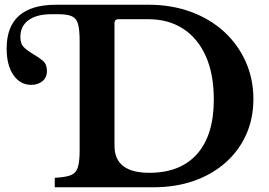

<svg xmlns="http://www.w3.org/2000/svg" viewBox="-20 -790 1135 810"><path d="M217 -770H607Q703 -770 784 -740.5Q865 -711 924 -657.5Q983 -604 1016 -531Q1049 -458 1049 -372Q1049 -290 1018.5 -222Q988 -154 931.5 -104Q875 -54 798 -27Q721 0 628 0H211V-40Q255 -42 277.5 -50.5Q300 -59 308 -83Q316 -107 316 -154V-616Q316 -663 309.5 -687.5Q303 -712 284 -721Q265 -730 227 -730H196Q135 -730 100.5 -705Q66 -680 66 -634Q66 -606 79.5 -592Q93 -578 121 -561Q144 -548 161 -533.5Q178 -519 178 -491Q178 -463 159 -447.5Q140 -432 112 -432Q65 -432 36.5 -473.5Q8 -515 8 -585Q8 -770 217 -770ZM480 -709Q463 -709 463 -692V-175Q463 -61 610 -61Q741 -61 811.5 -140.5Q882 -220 882 -370Q882 -477 848.5 -552.5Q815 -628 753 -668.5Q691 -709 605 -709Z"/></svg>

Font: Libre Baskerville
Style: Bold
Weight: 700
Designer: Pablo Impallari, Rodrigo Fuenzalida
Foundry: Pablo Impallari, Rodrigo Fuenzalida
Version: Version 1.051; ttfautohint (v1.8.4.7-5d5b)